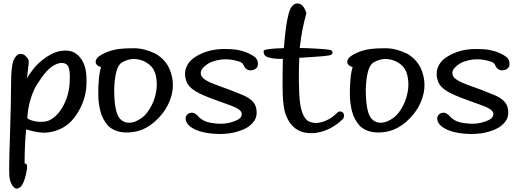

<svg xmlns="http://www.w3.org/2000/svg" viewBox="-20 -776 3017 1116"><path d="M354 -481.9Q394 -483.4 419.2 -466.1Q444.3 -448.7 460.2 -419.9Q476.1 -391.1 481 -349.6Q482.9 -328.1 482.9 -305.7Q482.9 -284.2 481 -261.7Q476.1 -214.8 457.5 -171.1Q439 -127.4 411.1 -91.1Q383.3 -54.7 344.2 -33.2Q305.2 -11.7 257.1 -5.9Q209 0 131.8 -23.9Q123 66.9 123 173.3L133.3 177.7Q142.1 186 132.6 229.5Q123 272.9 111.8 293.5Q100.6 314 85 318.8Q81.5 320.3 77.6 320.3Q64 320.3 52.2 302.2Q37.1 282.2 34.2 243.2Q33.2 232.4 33.2 205.6Q33.2 146 38.1 8.8Q44.4 -188.5 44.4 -291Q44.4 -393.6 59.3 -426.5Q74.2 -459.5 93.5 -461.9Q112.8 -464.4 123.5 -455.1Q134.3 -445.8 142.1 -435.3Q149.9 -424.8 145.3 -392.6Q140.6 -360.4 137.2 -319.8Q147.9 -342.8 176.8 -378.9Q205.6 -415 254.6 -447.5Q303.7 -480 354 -481.9ZM138.7 -90.3Q145 -81.5 167 -75.2Q189 -68.8 207.8 -67.9Q226.6 -66.9 246.6 -70.3Q266.6 -73.7 290.8 -91.6Q314.9 -109.4 335.2 -140.1Q355.5 -170.9 368.7 -209.5Q381.8 -248 384.8 -293.2Q387.7 -338.4 383.3 -366.2Q378.9 -394 366 -402.6Q353 -411.1 335.4 -410.2Q317.9 -409.2 295.7 -397.5Q273.4 -385.7 248.3 -358.4Q223.1 -331.1 184.6 -267.6Q144.5 -186.5 138.7 -90.3Z M669.9 -491.2Q707 -495.6 749.5 -495.6H767.1Q820.3 -494.1 882.3 -464.8Q945.3 -429.2 969.2 -365.2Q984.9 -323.7 984.9 -281.7Q984.9 -257.8 980 -234.4Q965.3 -168.5 923.6 -115.5Q881.8 -62.5 830.3 -34.2Q778.8 -5.9 714.8 -5.9Q651.9 -5.9 609.9 -43Q575.7 -82 564 -127.9Q552.2 -173.8 551.3 -221.4Q550.3 -269 554.7 -315.9Q559.1 -362.8 567.4 -386.2Q543.9 -392.1 537.1 -408.2Q536.1 -412.6 536.1 -417.5Q536.1 -427.7 544.9 -439Q557.6 -453.1 591.3 -468.8Q625 -484.4 669.9 -491.2ZM765.6 -69.3Q811 -88.4 835.2 -121.6Q859.4 -154.8 872.1 -187.3Q884.8 -219.7 889.6 -257.8Q894.5 -295.9 885.7 -336.9Q877 -377.9 845.5 -402.8Q814 -427.7 772.2 -432.4Q730.5 -437 689 -413.3Q647.5 -389.6 643.6 -252.4Q644.5 -118.2 678.7 -84.2Q712.9 -50.3 765.6 -69.3Z M1478 -418.5Q1479 -411.6 1479 -405.3Q1479 -397.9 1477.1 -389.6Q1468.3 -373.5 1450.2 -368.9Q1432.1 -364.3 1418.7 -371.1Q1405.3 -377.9 1401.4 -386.7Q1397.5 -395.5 1391.6 -404.8Q1385.7 -414.1 1361.6 -420.9Q1337.4 -427.7 1315.4 -430.2Q1293.5 -432.6 1268.3 -430.2Q1243.2 -427.7 1215.3 -418.2Q1187.5 -408.7 1163.6 -385.3Q1139.6 -361.8 1150.4 -335.4Q1161.1 -309.1 1243.9 -280Q1326.7 -251 1393.1 -222.7Q1459.5 -194.3 1469 -147.9Q1478.5 -101.6 1455.8 -70.6Q1433.1 -39.6 1393.8 -23.2Q1354.5 -6.8 1314.5 -1Q1285.2 2.9 1253.9 2.9Q1242.7 2.9 1233.4 2Q1191.4 0 1156 -8.8Q1120.6 -17.6 1095.2 -33.7Q1069.8 -49.8 1062.5 -69.6Q1055.2 -89.4 1062.7 -102.5Q1070.3 -115.7 1085 -119.6Q1099.6 -123.5 1112.3 -116.5Q1125 -109.4 1133.8 -98.4Q1142.6 -87.4 1161.6 -76.7Q1180.7 -65.9 1210.9 -61.3Q1241.2 -56.6 1264.6 -56.6Q1288.1 -56.6 1314.5 -62.7Q1340.8 -68.8 1363.8 -81.1Q1386.7 -93.3 1385.3 -117.7Q1380.4 -142.1 1316.4 -164.6Q1252.4 -187 1194.6 -209.2Q1136.7 -231.4 1106.7 -252.2Q1076.7 -272.9 1066.2 -296.6Q1055.7 -320.3 1055.7 -347.2Q1055.7 -375 1070.8 -401.1Q1085.9 -427.2 1117.9 -447Q1149.9 -466.8 1189 -478.5Q1228 -490.2 1279.3 -491.2H1292.5Q1333.5 -491.2 1364.3 -485.4Q1396.5 -479 1421.6 -467.5Q1446.8 -456.1 1460 -445.6Q1473.1 -435.1 1478 -418.5Z M1684.6 -747.1Q1695.8 -755.9 1708 -755.9Q1715.8 -755.9 1724.1 -752.4Q1746.1 -745.1 1760.7 -700.2Q1744.6 -637.7 1737.1 -598.6Q1729.5 -559.6 1722.2 -497.1Q1767.1 -496.6 1826.4 -492.9Q1885.7 -489.3 1899.4 -485.8Q1913.1 -482.4 1913.1 -470.2Q1913.1 -458 1893.6 -453.9Q1874 -449.7 1794.4 -444.8Q1761.2 -442.9 1719.7 -439.9Q1716.3 -383.8 1717.3 -301Q1718.3 -218.3 1724.4 -175Q1730.5 -131.8 1744.4 -104.7Q1758.3 -77.6 1776.1 -69.8Q1793.9 -62 1812.7 -61.3Q1831.5 -60.5 1854.2 -67.4Q1877 -74.2 1895.8 -85.7Q1914.6 -97.2 1924.1 -105.7Q1933.6 -114.3 1941.9 -122.1Q1950.2 -129.9 1962.6 -127.4Q1975.1 -125 1978.5 -111.8Q1980 -109.4 1980 -104.5Q1980 -94.7 1974.1 -85.4Q1905.3 -16.6 1813 -2.9Q1800.3 -2 1788.1 -2Q1681.2 -2 1640.6 -109.9Q1631.3 -133.8 1625.7 -188.7Q1620.1 -243.7 1624 -434.1Q1578.1 -432.6 1550.3 -439.9Q1512.7 -446.3 1512.7 -474.1V-482.9Q1533.7 -494.1 1629.9 -496.1Q1638.2 -592.3 1643.8 -627.9Q1649.4 -663.6 1658.2 -698Q1667 -732.4 1684.6 -747.1Z M2132.3 -491.2Q2169.4 -495.6 2211.9 -495.6H2229.5Q2282.7 -494.1 2344.7 -464.8Q2407.7 -429.2 2431.6 -365.2Q2447.3 -323.7 2447.3 -281.7Q2447.3 -257.8 2442.4 -234.4Q2427.7 -168.5 2386 -115.5Q2344.2 -62.5 2292.7 -34.2Q2241.2 -5.9 2177.2 -5.9Q2114.3 -5.9 2072.3 -43Q2038.1 -82 2026.4 -127.9Q2014.6 -173.8 2013.7 -221.4Q2012.7 -269 2017.1 -315.9Q2021.5 -362.8 2029.8 -386.2Q2006.3 -392.1 1999.5 -408.2Q1998.5 -412.6 1998.5 -417.5Q1998.5 -427.7 2007.3 -439Q2020 -453.1 2053.7 -468.8Q2087.4 -484.4 2132.3 -491.2ZM2228 -69.3Q2273.4 -88.4 2297.6 -121.6Q2321.8 -154.8 2334.5 -187.3Q2347.2 -219.7 2352.1 -257.8Q2356.9 -295.9 2348.1 -336.9Q2339.4 -377.9 2307.9 -402.8Q2276.4 -427.7 2234.6 -432.4Q2192.9 -437 2151.4 -413.3Q2109.9 -389.6 2106 -252.4Q2106.9 -118.2 2141.1 -84.2Q2175.3 -50.3 2228 -69.3Z M2940.4 -418.5Q2941.4 -411.6 2941.4 -405.3Q2941.4 -397.9 2939.5 -389.6Q2930.7 -373.5 2912.6 -368.9Q2894.5 -364.3 2881.1 -371.1Q2867.7 -377.9 2863.8 -386.7Q2859.9 -395.5 2854 -404.8Q2848.1 -414.1 2824 -420.9Q2799.8 -427.7 2777.8 -430.2Q2755.9 -432.6 2730.7 -430.2Q2705.6 -427.7 2677.7 -418.2Q2649.9 -408.7 2626 -385.3Q2602.1 -361.8 2612.8 -335.4Q2623.5 -309.1 2706.3 -280Q2789.1 -251 2855.5 -222.7Q2921.9 -194.3 2931.4 -147.9Q2940.9 -101.6 2918.2 -70.6Q2895.5 -39.6 2856.2 -23.2Q2816.9 -6.8 2776.9 -1Q2747.6 2.9 2716.3 2.9Q2705.1 2.9 2695.8 2Q2653.8 0 2618.4 -8.8Q2583 -17.6 2557.6 -33.7Q2532.2 -49.8 2524.9 -69.6Q2517.6 -89.4 2525.1 -102.5Q2532.7 -115.7 2547.4 -119.6Q2562 -123.5 2574.7 -116.5Q2587.4 -109.4 2596.2 -98.4Q2605 -87.4 2624 -76.7Q2643.1 -65.9 2673.3 -61.3Q2703.6 -56.6 2727.1 -56.6Q2750.5 -56.6 2776.9 -62.7Q2803.2 -68.8 2826.2 -81.1Q2849.1 -93.3 2847.7 -117.7Q2842.8 -142.1 2778.8 -164.6Q2714.8 -187 2657 -209.2Q2599.1 -231.4 2569.1 -252.2Q2539.1 -272.9 2528.6 -296.6Q2518.1 -320.3 2518.1 -347.2Q2518.1 -375 2533.2 -401.1Q2548.3 -427.2 2580.3 -447Q2612.3 -466.8 2651.4 -478.5Q2690.4 -490.2 2741.7 -491.2H2754.9Q2795.9 -491.2 2826.7 -485.4Q2858.9 -479 2884 -467.5Q2909.2 -456.1 2922.4 -445.6Q2935.5 -435.1 2940.4 -418.5Z"/></svg>

Font: Myanmar Kalay
Style: Regular
Weight: 400
Designer: Khon Soe Zaw Thu
Foundry: PaOh Unicode khonsoezawthu@gmail.com and @hotmail.com
Version: Version 1.20 December 6, 2016